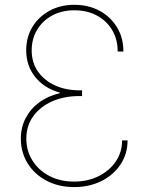

<svg xmlns="http://www.w3.org/2000/svg" viewBox="-20 -757 614 787"><path d="M284.2 9.8Q219.7 9.8 170.2 -16.6Q120.6 -43 93 -87.9Q65.4 -132.8 65.4 -188.5Q65.4 -234.9 85.2 -272.9Q105 -311 140.9 -337.4Q176.8 -363.8 225.1 -375V-377.4Q161.6 -395 124.5 -441.2Q87.4 -487.3 87.4 -550.8Q87.4 -604.5 112.8 -646.5Q138.2 -688.5 182.9 -712.9Q227.5 -737.3 285.2 -737.3Q343.3 -737.3 388.4 -712.6Q433.6 -688 459.7 -645Q485.8 -602.1 485.8 -545.9H462.4Q462.4 -595.7 439.7 -633.8Q417 -671.9 377 -693.4Q336.9 -714.8 285.2 -714.8Q233.4 -714.8 193.8 -693.4Q154.3 -671.9 132.1 -634.8Q109.9 -597.7 109.9 -550.8Q109.9 -500.5 135.7 -463.6Q161.6 -426.8 206.1 -406.7Q250.5 -386.7 305.7 -386.7H316.4V-363.3H305.7Q243.2 -363.3 193.8 -341.6Q144.5 -319.8 116.2 -280.5Q87.9 -241.2 87.9 -188.5Q87.9 -140.1 112.3 -100.1Q136.7 -60.1 181.2 -36.4Q225.6 -12.7 284.2 -12.7Q339.4 -12.7 383.8 -34.7Q428.2 -56.6 454.3 -94.7Q480.5 -132.8 480.5 -181.6H502.9Q502.9 -126.5 474.1 -83Q445.3 -39.6 395.8 -14.9Q346.2 9.8 284.2 9.8Z"/></svg>

Font: Inter 17pt Thin
Style: Regular
Weight: 250
Version: Version 4.001;git-66647c0bb